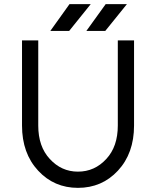

<svg xmlns="http://www.w3.org/2000/svg" viewBox="-20 -895 753 927"><path d="M397 -745.7H488.3L592.7 -875H490.2ZM223 -745.7H314L418 -875H315.5ZM86.3 -700V-288.8Q86.3 -154.8 164.2 -71Q241.2 12 356.3 12Q472.3 12 549.3 -71Q627.2 -154.8 627.2 -288.8V-700H548.8V-288.8Q548.8 -187.5 493.5 -127.8Q437.2 -66.3 356.3 -66.3Q276.3 -66.3 220.2 -127.8Q164.7 -187.5 164.7 -288.8V-700Z"/></svg>

Font: Unageo Variable
Style: Regular
Weight: 300
Designer: Richard Sepsi
Foundry: Richard Sepsi
Version: Version 2.200